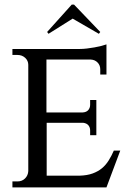

<svg xmlns="http://www.w3.org/2000/svg" viewBox="-20 -810 586 835"><path d="M292 -790H302L416 -671L410 -663L296 -729L191 -663L185 -671ZM443 5H34V-21H56Q76 -21 89 -34Q102 -47 103 -66V-528Q103 -546 89.5 -558.5Q76 -571 56 -571H34V-597H327Q341 -597 358 -599Q375 -601 391.5 -604Q408 -607 421.5 -610.5Q435 -614 443 -617V-486H416V-509Q416 -526 404.5 -538Q393 -550 375 -551H182V-321H340Q356 -322 364 -331.5Q372 -341 372 -354V-375H399V-222H372V-243Q372 -256 364.5 -265Q357 -274 342 -276H183V-46H326Q359 -47 382.5 -55.5Q406 -64 423 -78Q440 -92 452.5 -112Q465 -132 475 -155H503Z"/></svg>

Font: Constantine
Style: Regular
Weight: 400
Designer: Dukom Design
Version: Version 1.001;PS 001.001;hotconv 1.0.56;makeotf.lib2.0.21325